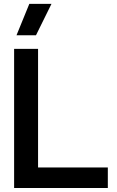

<svg xmlns="http://www.w3.org/2000/svg" viewBox="-20 -946 589 966"><path d="M51 0H522.5V-103.5H171.5V-700H51ZM127.5 -926.5 63 -768.5H161L239 -926.5Z"/></svg>

Font: MCL Standard Medium
Style: Regular
Weight: 500
Designer: Květoslav Bartoš
Foundry: Florian Karsten
Version: Version 1.001;Glyphs 3.2.3 (3260)